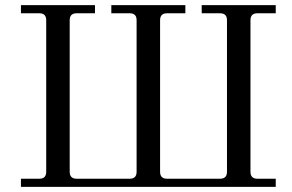

<svg xmlns="http://www.w3.org/2000/svg" viewBox="-20 -732 1142 752"><path d="M62 0V-32H134Q161 -32 161 -59V-653Q161 -680 134 -680H62V-712H352V-680H280Q253 -680 253 -653V-59Q253 -32 280 -32H488Q515 -32 515 -59V-653Q515 -680 488 -680H416V-712H706V-680H634Q607 -680 607 -653V-59Q607 -32 634 -32H842Q869 -32 869 -59V-653Q869 -680 842 -680H770V-712H1060V-680H988Q961 -680 961 -653V-59Q961 -32 988 -32H1060V0Z"/></svg>

Font: Old Standard TT
Style: Regular
Weight: 400
Designer: Alexey Kryukov <alexios@thessalonica.org.ru>
Version: Version 1.0